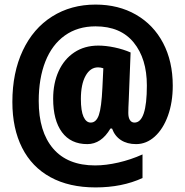

<svg xmlns="http://www.w3.org/2000/svg" viewBox="-20 -743 808 838"><path d="M574 -114Q535 -114 508 -131.5Q481 -149 469 -182H462Q422 -114 361 -114Q289 -114 250.5 -166Q212 -218 212 -312Q212 -380 236 -432.5Q260 -485 304.5 -514.5Q349 -544 409 -544Q442 -544 480 -536Q518 -528 550 -514L542 -308Q540 -270 540 -250Q540 -230 547 -219Q554 -208 567 -208Q621 -208 621 -370Q621 -487 563.5 -557.5Q506 -628 397 -628Q319 -628 263 -588Q207 -548 178 -474.5Q149 -401 149 -302Q149 -168 212 -94.5Q275 -21 395 -21Q442 -21 496.5 -33.5Q551 -46 602 -69V34Q513 75 397 75Q282 75 200.5 30.5Q119 -14 76.5 -98Q34 -182 34 -298Q34 -426 79.5 -522.5Q125 -619 207.5 -671Q290 -723 397 -723Q497 -723 573.5 -679Q650 -635 692 -555Q734 -475 734 -369Q734 -296 713 -238Q692 -180 655.5 -147Q619 -114 574 -114ZM376 -208Q400 -208 411.5 -241Q423 -274 427 -361L431 -445Q419 -449 408 -449Q374 -449 353.5 -412Q333 -375 333 -311Q333 -259 344.5 -233.5Q356 -208 376 -208Z"/></svg>

Font: Noto Sans UI CondBlack
Style: Regular
Weight: 900
Width: 3
Designer: Monotype Design Team
Foundry: Monotype Imaging Inc.
Version: Version 1.001